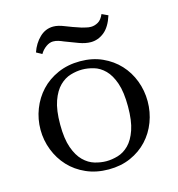

<svg xmlns="http://www.w3.org/2000/svg" viewBox="-106 -792 830 897"><g transform="rotate(-15 309.0 -344.0)"><path d="M568 -249Q568 -197 550 -149.5Q532 -102 498.5 -66Q465 -30 417.5 -9Q370 12 311 12Q251 12 202.5 -9.5Q154 -31 120.5 -67Q87 -103 68.5 -150.5Q50 -198 50 -249Q50 -301 68.5 -348.5Q87 -396 120.5 -432Q154 -468 202.5 -489.5Q251 -511 311 -511Q370 -511 417.5 -489.5Q465 -468 498.5 -432Q532 -396 550 -348.5Q568 -301 568 -249ZM473 -249Q473 -319 458 -362.5Q443 -406 419 -430Q395 -454 366 -462.5Q337 -471 310 -471Q283 -471 254 -462.5Q225 -454 200.5 -430Q176 -406 160.5 -362.5Q145 -319 145 -249Q145 -180 160.5 -136.5Q176 -93 200.5 -69Q225 -45 254 -36.5Q283 -28 310 -28Q337 -28 366 -36.5Q395 -45 419 -69Q443 -93 458 -136.5Q473 -180 473 -249ZM150 -589Q161 -608 178.5 -620.5Q196 -633 213 -633Q226 -633 238.5 -629Q251 -625 262 -620Q298 -606 328 -595Q358 -584 384 -584Q419 -584 448.5 -607.5Q478 -631 495 -684L465 -698Q454 -672 437 -662.5Q420 -653 403 -653Q391 -653 379.5 -656Q368 -659 359 -661Q316 -675 285.5 -687.5Q255 -700 232 -700Q194 -700 165.5 -672.5Q137 -645 123 -604Z"/></g></svg>

Font: Tenor Sans
Style: Regular
Weight: 400
Designer: Denis Masharov
Foundry: Denis Masharov
Version: Version 1.1